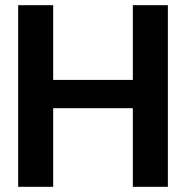

<svg xmlns="http://www.w3.org/2000/svg" viewBox="-20 -720 717 740"><path d="M492 0V-700H627V0ZM50 0V-700H185V0ZM167 -303V-412H514V-303Z"/></svg>

Font: DM Sans 36pt
Style: Bold
Weight: 700
Version: Version 4.004;gftools[0.9.30]